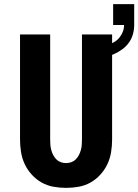

<svg xmlns="http://www.w3.org/2000/svg" viewBox="-20 -902 670 930"><path d="M300 8Q269 8 238.5 2.5Q208 -3 181.5 -18Q155 -33 134 -56Q113 -79 100 -106.5Q87 -134 82 -164.5Q77 -195 77 -226V-735H223V-226Q223 -213 224 -200Q225 -187 228.5 -174.5Q232 -162 238 -150.5Q244 -139 253 -130Q262 -121 274.5 -116.5Q287 -112 300 -112Q313 -112 325.5 -116.5Q338 -121 347 -130Q356 -139 362 -150.5Q368 -162 371.5 -174.5Q375 -187 376 -200Q377 -213 377 -226V-735H523V-226Q523 -195 518 -164.5Q513 -134 500 -106.5Q487 -79 466 -56Q445 -33 418.5 -18Q392 -3 361.5 2.5Q331 8 300 8ZM450 -615 440 -668Q456 -670 472.5 -674Q489 -678 504 -684Q519 -690 533.5 -698.5Q548 -707 558.5 -720Q569 -733 575 -748.5Q581 -764 581 -781H528V-882H630V-781Q630 -759 624 -737Q618 -715 605 -696.5Q592 -678 574 -664.5Q556 -651 535.5 -641.5Q515 -632 493.5 -625.5Q472 -619 450 -615Z"/></svg>

Font: Iosevka SS04 Heavy Extended
Style: Regular
Weight: 900
Width: 7
Monospace: yes
Designer: Belleve Invis
Foundry: Belleve Invis
Version: Version 19.0.0; ttfautohint (v1.8.4)